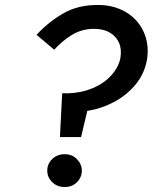

<svg xmlns="http://www.w3.org/2000/svg" viewBox="-20 -734 614 772"><path d="M464 -500Q456 -462 426.5 -430Q397 -398 353 -379.5Q309 -361 257 -359H230L221 -183H306L331 -288Q388 -297 439.5 -324.5Q491 -352 527 -396.5Q563 -441 572 -500Q578 -545 566 -584Q554 -623 527.5 -652Q501 -681 462 -697.5Q423 -714 377 -714Q295 -715 235 -680.5Q175 -646 127 -594L198 -534Q229 -569 269 -593.5Q309 -618 358 -618Q396 -618 421.5 -603Q447 -588 458.5 -562Q470 -536 464 -500ZM170 -48Q170 -21 190 -1.5Q210 18 240 18Q270 18 289.5 -1.5Q309 -21 309 -48Q309 -74 289.5 -94Q270 -114 240 -114Q210 -114 190 -94.5Q170 -75 170 -48Z"/></svg>

Font: Jost Medium
Style: Italic
Weight: 500
Italic angle: -5°
Version: Version 3.710